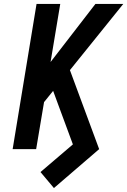

<svg xmlns="http://www.w3.org/2000/svg" viewBox="-20 -755 644 972"><path d="M253 197 185 116 349 -24 274 -227 249 -295 203 -238 163 0H44L165 -735H285L236 -441L463 -735H604L334 -400L482 0Z"/></svg>

Font: Iosevka SS04 Extended Oblique
Style: Bold
Weight: 700
Width: 7
Italic angle: -9°
Monospace: yes
Designer: Belleve Invis
Foundry: Belleve Invis
Version: Version 19.0.0; ttfautohint (v1.8.4)